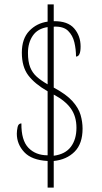

<svg xmlns="http://www.w3.org/2000/svg" viewBox="-20 -780 465 879"><path d="M198 -43Q125 -47 91 -83.5Q57 -120 57 -168Q57 -181 60.5 -198Q64 -215 78 -215Q77 -138 110 -103.5Q143 -69 198 -69V-362Q139 -396 109.5 -435Q80 -474 80 -539Q80 -603 114 -638.5Q148 -674 198 -681V-760H226V-683Q290 -684 319.5 -650Q349 -616 349 -567Q349 -521 328 -521Q328 -554 320.5 -586Q313 -618 291.5 -639Q270 -660 226 -658V-379Q284 -348 312 -316.5Q340 -285 349 -253.5Q358 -222 358 -191Q358 -122 321.5 -85.5Q285 -49 226 -43V79H198ZM198 -656Q152 -649 130 -616.5Q108 -584 108 -538Q108 -498 118 -472.5Q128 -447 148 -429Q168 -411 198 -394ZM226 -67Q279 -74 304.5 -108Q330 -142 330 -195Q330 -247 304.5 -283Q279 -319 226 -347Z"/></svg>

Font: Noto Serif Myanmar ExtraCondensed Thin
Style: Regular
Weight: 100
Width: 2
Designer: Ben Mitchell and the Monotype Design Team
Foundry: Monotype Imaging Inc.
Version: Version 2.106; ttfautohint (v1.8.4.7-5d5b)